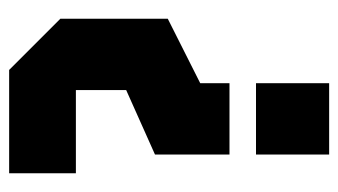

<svg xmlns="http://www.w3.org/2000/svg" viewBox="-180 -420 740 420"><g transform="rotate(90 190.0 -210.0)"><path d="M318 -560V-400H162V-560ZM162 -342H318V-179L177 -116V-6H359V140H133L21 28V-207L162 -278Z"/></g></svg>

Font: Tektur Condensed
Style: Bold
Weight: 700
Width: 3
Designer: Adam Jagosz
Foundry: Adam Jagosz
Version: Version 1.005;gftools[0.9.30]